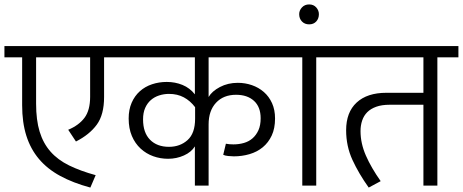

<svg xmlns="http://www.w3.org/2000/svg" viewBox="-30 -838 2090 867"><path d="M520 -630V-579H440V-400Q440 -320 407 -275Q374 -230 313 -199L278 -252Q326 -272 351.5 -306Q377 -340 377 -401V-579H133V-370Q133 -296 149 -243.5Q165 -191 198 -153.5Q231 -116 282 -91Q333 -66 402 -47L378 9Q300 -12 242 -43.5Q184 -75 146 -120Q108 -165 89 -225Q70 -285 70 -363V-579H-10V-630Z M851 -354Q829 -383 800 -398.5Q771 -414 733 -414Q710 -414 688.5 -407Q667 -400 651 -386Q635 -372 625.5 -350.5Q616 -329 616 -299Q616 -239 647.5 -207Q679 -175 733 -175Q783 -175 817 -205.5Q851 -236 851 -302ZM912 0H850V-177Q834 -151 800.5 -136Q767 -121 729 -121Q694 -121 662 -132.5Q630 -144 605 -167Q580 -190 565.5 -224Q551 -258 551 -303Q551 -343 564.5 -374Q578 -405 601.5 -426Q625 -447 656.5 -457.5Q688 -468 723 -468Q761 -468 794 -454.5Q827 -441 850 -412V-579H501V-630H1271V-579H912V-400Q927 -426 963 -445Q999 -464 1044 -464Q1077 -464 1107.5 -453.5Q1138 -443 1161.5 -422.5Q1185 -402 1198.5 -372Q1212 -342 1212 -303Q1212 -258 1197 -226Q1182 -194 1156.5 -173Q1131 -152 1097 -142Q1063 -132 1026 -132Q1015 -132 1000.5 -133.5Q986 -135 978 -139L990 -189Q1005 -186 1024 -186Q1049 -186 1071.5 -192.5Q1094 -199 1110.5 -213.5Q1127 -228 1137 -250Q1147 -272 1147 -304Q1147 -355 1117 -382.5Q1087 -410 1036 -410Q979 -410 945.5 -374Q912 -338 912 -276Z M1335 -579H1240V-630H1493V-579H1398V0H1335ZM1321 -774Q1321 -791 1333.5 -804.5Q1346 -818 1366 -818Q1386 -818 1398 -804.5Q1410 -791 1410 -774Q1410 -754 1398 -741Q1386 -728 1366 -728Q1346 -728 1333.5 -741Q1321 -754 1321 -774Z M1730 -365Q1694 -365 1669 -356Q1644 -347 1628.5 -331.5Q1613 -316 1605.5 -294Q1598 -272 1598 -246Q1598 -191 1622 -136Q1646 -81 1689 -20L1635 9Q1590 -54 1561.5 -116Q1533 -178 1533 -250Q1533 -331 1580.5 -375Q1628 -419 1715 -419H1882V-579H1473V-630H2040V-579H1945V0H1882V-365Z"/></svg>

Font: Mukta Light
Style: Regular
Weight: 300
Designer: Girish Dalvi and Yashodeep Gholap
Foundry: Ek Type
Version: Version 2.538;PS 1.002;hotconv 16.6.51;makeotf.lib2.5.65220;